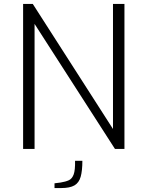

<svg xmlns="http://www.w3.org/2000/svg" viewBox="-20 -754 716 972"><path d="M97 0V-734H146L552 -101V-734H610V0H562L155 -633V0ZM256 198V174L287 170Q312 166 328.5 158.5Q345 151 353 129Q361 107 360 60H397Q397 110 388.5 140.5Q380 171 357 184.5Q334 198 290 198Z"/></svg>

Font: Exo Thin Light
Style: Regular
Weight: 300
Version: Version 2.000